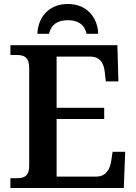

<svg xmlns="http://www.w3.org/2000/svg" viewBox="-20 -940 682 960"><path d="M167 -771H225C236 -819 270 -839 319 -839C368 -839 402 -819 413 -771H471C469 -846 420 -920 319 -920C218 -920 169 -846 167 -771ZM32 0H599L606 -181H543L536 -135C529 -91 509 -57 460 -57H263V-345H501V-401H263V-657H431C479 -657 499 -626 504 -579L509 -533H572L567 -714H32V-665H63C98 -665 126 -657 126 -598V-111C126 -56 97 -49 63 -49H32Z"/></svg>

Font: Noto Serif SemiBold
Style: Regular
Weight: 600
Designer: Monotype Design Team
Foundry: Monotype Imaging Inc.
Version: Version 2.013